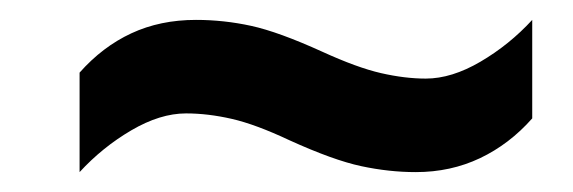

<svg xmlns="http://www.w3.org/2000/svg" viewBox="-20 -449 576 193"><path d="M271 -308Q237 -324 213 -329.5Q189 -335 167 -335Q141 -335 112 -318Q83 -301 60 -276V-376Q83 -402 112 -415.5Q141 -429 177 -429Q205 -429 232.5 -423Q260 -417 304 -397Q339 -381 363 -375.5Q387 -370 408 -370Q434 -370 463 -387Q492 -404 515 -429V-330Q492 -304 462.5 -290Q433 -276 398 -276Q371 -276 343 -282Q315 -288 271 -308Z"/></svg>

Font: Noto Sans Display SemiBold
Style: Italic
Weight: 600
Italic angle: -12°
Designer: Monotype Design Team
Foundry: Monotype Imaging Inc.
Version: Version 2.003